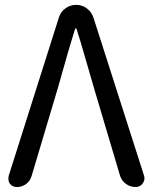

<svg xmlns="http://www.w3.org/2000/svg" viewBox="-20 -753 614 773"><path d="M47.9 0Q30.3 0 19.5 -13.7Q13.7 -23.4 13.7 -33.2Q13.7 -39.1 14.6 -43.9L216.8 -681.6Q223.6 -705.1 243.2 -719.2Q262.7 -733.4 286.6 -733.4Q310.5 -733.4 329.6 -719.2Q348.6 -705.1 356.4 -681.6L559.6 -46.9Q561.5 -41 561.5 -35.2Q561.5 -24.4 554.7 -14.6Q543.9 0 526.4 0Q503.9 0 486.3 -13.2Q468.8 -26.4 462.9 -46.9L358.4 -398.4Q349.6 -426.8 326.7 -507.8Q303.7 -588.9 288.1 -636.7Q287.1 -638.7 285.2 -638.7Q283.2 -638.7 282.2 -636.7Q259.8 -566.4 212.9 -398.4L107.4 -44.9Q101.6 -24.4 85 -12.2Q68.4 0 47.9 0Z"/></svg>

Font: Gen Jyuu Gothic P Regular
Style: Regular
Weight: 400
Designer: [Source Han Sans]
Ryoko NISHIZUKA  (kana & ideographs); Paul D. Hunt (Latin, Greek & Cyrillic); Wenlong ZHANG  (bopomofo
Version: Version 1.002.20150607